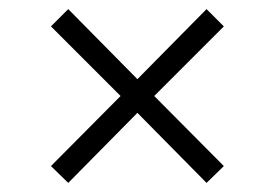

<svg xmlns="http://www.w3.org/2000/svg" viewBox="-20 -501 604 422"><path d="M130 -99 92 -136 245 -290 92 -443 130 -481 282 -327 434 -481 472 -443 319 -290 472 -136 434 -99 282 -253Z"/></svg>

Font: Ubuntu Sans Light
Style: Regular
Weight: 300
Designer: Dalton Maag Ltd
Foundry: Dalton Maag Ltd
Version: Version 1.006; ttfautohint (v1.8.4.7-5d5b)